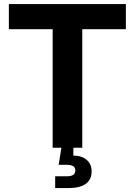

<svg xmlns="http://www.w3.org/2000/svg" viewBox="-20 -748 683 972"><path d="M24.9 -600.1V-727.5H617.2V-600.1H396.5V0H246.6V-600.1ZM259.3 204.1V144.5H317.9Q340.3 144.5 350.8 137.2Q361.3 129.9 361.3 115.2Q361.3 100.6 350.8 93.5Q340.3 86.4 317.9 86.4H276.9L294.4 -21.5H351.6V0L351.1 39.6Q395 40 419.4 61.8Q443.8 83.5 443.8 119.6Q443.8 162.1 413.6 183.1Q383.3 204.1 327.1 204.1Z"/></svg>

Font: Inter 28pt
Style: Bold
Weight: 700
Designer: Rasmus Andersson
Foundry: rsms
Version: Version 4.001;git-66647c0bb